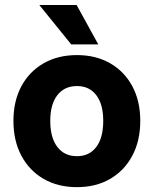

<svg xmlns="http://www.w3.org/2000/svg" viewBox="-20 -738 618 772"><path d="M138.2 -717.8 266.3 -559.5H375.2L288.1 -717.8ZM34 -251.8Q34 -172 66 -111.9Q98 -51.9 155.4 -18.7Q212.9 14.5 289.3 14.5Q365.6 14.5 422.9 -18.7Q480.1 -51.9 512 -111.9Q544 -172 544 -251.9Q544 -331.9 512 -391.3Q480.1 -450.8 422.9 -483.6Q365.6 -516.5 289.3 -516.5Q212.9 -516.5 155.5 -483.6Q98.1 -450.8 66 -391.2Q34 -331.7 34 -251.8ZM395.1 -252Q395.1 -184.3 367.2 -147.1Q339.3 -110 289.4 -110Q239.1 -110 210.6 -147.1Q182.1 -184.3 182.1 -252Q182.1 -318.6 210.6 -355.3Q239.1 -392 289.4 -392Q339.3 -392 367.2 -355.3Q395.1 -318.6 395.1 -252Z"/></svg>

Font: Overused Grotesk Light
Style: Regular
Weight: 300
Designer: RandomMaerks
Version: Version 0.005